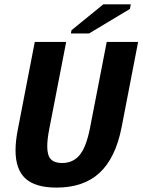

<svg xmlns="http://www.w3.org/2000/svg" viewBox="-20 -851 654 881"><path d="M239.3 9.8Q142.1 9.8 96.7 -32Q51.3 -73.7 51.3 -161.1Q51.3 -204.1 62 -257.8L139.6 -658.7H283.7L206.1 -259.3Q196.8 -212.9 196.8 -179.2Q196.8 -137.7 213.4 -120.4Q230 -103 265.1 -103Q315.4 -103 345.7 -139.9Q376 -176.8 393.1 -264.2L469.7 -658.7H613.8L537.6 -265.1Q509.8 -125.5 436.8 -57.9Q363.8 9.8 239.3 9.8ZM305.2 -697.3 308.1 -712.4 454.1 -831.1H580.1L576.2 -810.1L388.2 -697.3Z"/></svg>

Font: Cousine
Style: Bold Italic
Weight: 700
Italic angle: -12°
Monospace: yes
Designer: Steve Matteson
Foundry: Ascender Corporation
Version: Version 1.20